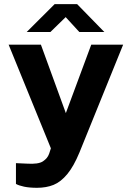

<svg xmlns="http://www.w3.org/2000/svg" viewBox="-20 -730 627 915"><path d="M56 146.5V47.5L107.2 49.8Q163.1 53.5 184.9 38.7Q206.8 23.9 213.4 4.2L214.5 1.5L222.5 -23.2L21.2 -517H175L293.8 -191L414.8 -517H566.8L358.8 -3.8Q331.2 63.1 300.4 100.1Q269.6 137.1 235.1 151.1Q200.6 165 156.2 165Q120.5 165 94.8 159.6Q69.1 154.1 56 146.5ZM293 -648.4 220.2 -577.5H107.2L240.5 -710.4H347.5L477.2 -577.5H358Z"/></svg>

Font: Public Sans VF
Style: Regular
Weight: 400
Designer: Pablo Impallari, Rodrigo Fuenzalida (Modified by Dan O. Williams and USWDS)
Version: Version 1.003